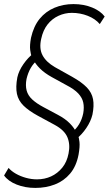

<svg xmlns="http://www.w3.org/2000/svg" viewBox="-22 -733 533 941"><path d="M151 188Q101 188 59.5 171.5Q18 155 -2 127L20 90Q34 106 56 118.5Q78 131 105 138.5Q132 146 159 146Q197 146 228.5 131.5Q260 117 283 89Q306 61 314 19Q323 -25 308.5 -60Q294 -95 246 -121L163 -166Q119 -190 93.5 -215Q68 -240 61 -273Q54 -306 63 -354Q70 -386 93 -419Q116 -452 143 -472L133 -455Q129 -466 126 -488Q123 -510 130 -548Q143 -605 172.5 -641Q202 -677 245 -695Q288 -713 338 -713Q389 -713 430 -696Q471 -679 491 -652L467 -615Q445 -641 408 -655.5Q371 -670 330 -670Q296 -670 264.5 -655.5Q233 -641 211 -613Q189 -585 180 -543Q169 -495 186.5 -462Q204 -429 247 -404L331 -357Q379 -330 403.5 -304.5Q428 -279 434 -247Q440 -215 431 -171Q423 -138 401 -105.5Q379 -73 352 -52L361 -68Q365 -59 367.5 -37Q370 -15 363 25Q352 82 321.5 118Q291 154 247 171Q203 188 151 188ZM108 -346Q102 -314 108.5 -289.5Q115 -265 136 -245.5Q157 -226 191 -208L262 -170Q298 -151 320.5 -128Q343 -105 352 -83H329Q351 -100 365.5 -124Q380 -148 386 -178Q391 -207 386 -230.5Q381 -254 361.5 -275Q342 -296 303 -316L232 -355Q196 -375 173.5 -397.5Q151 -420 141 -442L164 -441Q142 -423 128.5 -399.5Q115 -376 108 -346Z"/></svg>

Font: Nunito Sans 7pt SemiCondensed ExtraLight
Style: Italic
Weight: 250
Width: 4
Italic angle: -9°
Designer: Vernon Adams
Foundry: Vernon Adams
Version: Version 3.101;gftools[0.9.27]